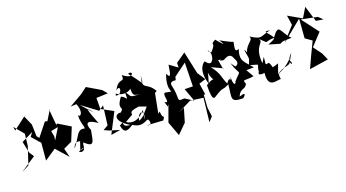

<svg xmlns="http://www.w3.org/2000/svg" viewBox="-74 -1247 3808 2111"><g transform="rotate(-20 1830.0 -191.0)"><path d="M325 -218 267 -290 263 -428 214 -540 69 -429 61 -474 156 -360 140 -222 73 -18 -14 26 166 -93 129 -149 102 -282 238 -350 204 -304 292 -204 274 -2 435 -111 450 -222 431 -324 413 -283 522 -304 399 -103 532 49 506 -56 604 -102 668 -258 528 -343 514 -333 497 -519 503 -514 436 -404 409 -411 264 -229Z M1119 -520 961 -613 887 -557 732 -468 799 -471C848 -358 785 -312 775 -355C761 -228 847 -168 749 -153L834 -176C704 -229 719 -149 616 -20C642 -127 743 -49 698 -74L666 23C755 -32 700 78 646 28C751 3 700 14 726 -50C826 41 828 -7 854 -151C840 -177 796 -304 957 -193C893 -358 867 -437 948 -318L832 -450L1010 -317L1070 -358L1042 -135L983 -101L1040 -75L1156 -40L1045 -22L1166 -257L1029 -331L1030 -460L1165 -465Z M1610 -64 1654 -292 1679 -305C1605 -439 1524 -356 1572 -526C1556 -391 1584 -431 1447 -590C1517 -620 1499 -501 1377 -602C1387 -500 1332 -598 1264 -462C1336 -528 1311 -383 1238 -412L1247 -432C1323 -370 1445 -413 1413 -457C1418 -346 1409 -350 1496 -334L1409 -342L1388 -353L1347 -417C1344 -279 1350 -360 1287 -381C1187 -247 1295 -275 1227 -218C1154 -228 1119 -149 1279 -54C1153 -56 1258 -142 1169 -86C1184 10 1224 2 1299 -47C1429 38 1481 -92 1490 -22C1477 -65 1529 46 1448 13L1637 24C1682 -55 1638 37 1632 -82ZM1336 -153C1337 -182 1316 -201 1479 -217L1418 -218L1517 -182C1452 -111 1456 -96 1387 -63C1395 -166 1498 -172 1445 -56L1465 -163C1358 -31 1259 -85 1246 -101Z M1734 -103 1750 -124 1681 66 1743 234 1850 128 1897 -30 1824 2 1987 -80 2137 -59 2106 216 2154 164 2141 58 2151 -91 2168 -87 2148 -220 2226 -245 2165 -338 2109 -599 1995 -519 1993 -465 1900 -533C1888 -479 1883 -354 1841 -448C1760 -239 1889 -232 1778 -253C1698 -285 1793 -106 1717 -164ZM1926 -386 1858 -332 2076 -493 2070 -217 1974 -219 2031 -64 1936 -125C1831 -114 1896 -136 1855 -302C1841 -365 1915 -341 1917 -346Z M2267 -262 2276 -302C2306 -133 2365 -271 2220 -176C2217 -25 2235 -17 2253 -18C2406 -114 2337 -51 2444 -105C2429 52 2391 94 2541 95C2532 111 2639 21 2514 65C2553 -26 2598 20 2628 -44C2602 -110 2625 -75 2735 -94C2627 -272 2644 -285 2638 -182L2772 -184C2698 -276 2637 -299 2685 -431C2632 -410 2642 -443 2657 -525C2621 -533 2545 -579 2514 -594C2514 -594 2605 -462 2475 -616C2384 -562 2490 -608 2389 -499C2305 -558 2423 -539 2366 -407C2381 -488 2366 -320 2286 -431C2285 -431 2182 -385 2244 -184ZM2584 -262 2545 -315C2605 -123 2637 -239 2518 -96C2550 -132 2492 -8 2493 -177C2481 -90 2495 -207 2436 -117C2398 -191 2413 -240 2327 -348L2451 -290C2454 -230 2430 -397 2429 -393C2500 -389 2405 -387 2476 -374C2492 -361 2550 -431 2591 -374C2603 -338 2638 -304 2606 -272Z M2914 -256 2875 -194C2855 -417 2978 -400 2928 -461L2994 -398C3090 -424 3144 -417 3007 -365L3135 -328C3176 -354 3193 -342 3272 -348C3175 -441 3194 -560 3092 -416C3058 -483 2977 -527 3076 -506C2962 -486 2971 -434 2840 -521C2874 -469 2779 -455 2758 -363C2714 -472 2758 -318 2753 -287L2729 -225C2869 -180 2813 -223 2806 -119C2770 -74 2862 -84 2861 -89C2841 91 2948 37 3007 37V42C2988 -70 3022 7 3162 -129C3226 -32 3100 -86 3212 -194L3161 -101C3141 -61 3073 -85 2996 -20L3036 -134C2958 -107 2962 -113 2965 -123C2938 -216 2932 -153 2905 -174Z M3672 -418 3587 -431 3530 -616 3463 -505 3308 -594 3325 -480 3179 -318 3422 -517 3405 -293 3480 -240C3434 -146 3388 -51 3345 46L3566 12L3529 -71L3457 -169L3585 -306L3435 -503L3622 -465Z"/></g></svg>

Font: Asimov Silicon
Style: Regular
Weight: 400
Designer: Google
Version: Version 2.000980; 2014